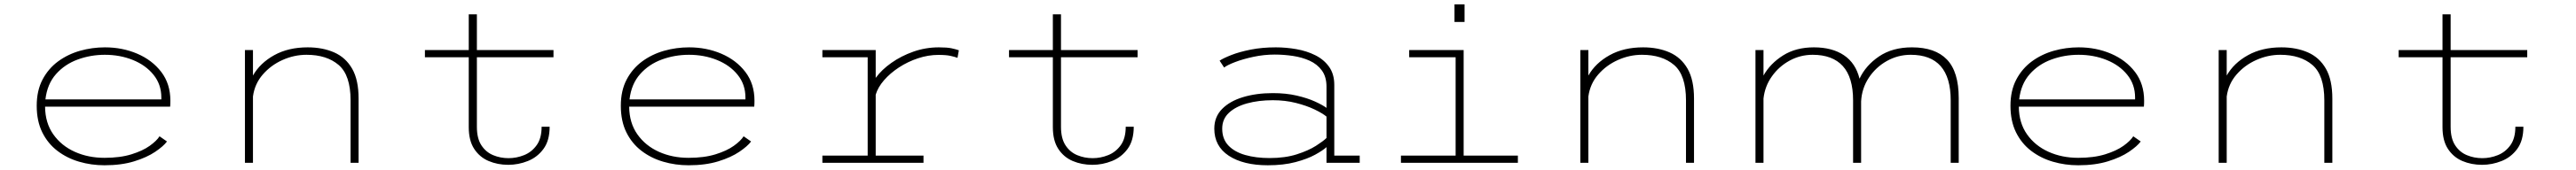

<svg xmlns="http://www.w3.org/2000/svg" viewBox="-20 -722 11400 754"><path d="M442.5 11Q384 11 330.2 -4.8Q276.5 -20.5 234 -53Q191.5 -85.5 167 -135.2Q142.5 -185 142.5 -253Q142.5 -320 168.2 -369Q194 -418 237.2 -449.8Q280.5 -481.5 334.2 -496.8Q388 -512 444.5 -512Q521.5 -512 587.5 -483.8Q653.5 -455.5 693.8 -402.8Q734 -350 734 -275.5Q734 -270.5 733.8 -262.2Q733.5 -254 733 -249H179.5Q180 -177 215.8 -126.2Q251.5 -75.5 310.8 -48.8Q370 -22 442.5 -22Q511.5 -22 561.5 -37.5Q611.5 -53 642.5 -75.2Q673.5 -97.5 686 -117.5L719 -94.5Q703.5 -73.5 667 -48.8Q630.5 -24 574 -6.5Q517.5 11 442.5 11ZM444 -479Q381 -479 323.8 -458Q266.5 -437 227.8 -393.2Q189 -349.5 181 -281H694V-289.5Q694 -347.5 659.5 -390.2Q625 -433 568 -456Q511 -479 444 -479Z M1064 0V-500H1099.5V-387Q1131 -442.5 1193.5 -477.2Q1256 -512 1341.5 -512Q1408 -512 1459 -489.5Q1510 -467 1538.5 -417.2Q1567 -367.5 1567 -284.5V0H1531.5V-277Q1531.5 -388.5 1478.8 -433.8Q1426 -479 1336.5 -479Q1282 -479 1230.5 -456Q1179 -433 1143 -391.5Q1107 -350 1099.5 -294V0Z M2054.5 -158V-468H1860.5V-500H2054.5V-658.5H2090.5V-500H2429.5V-468H2090.5V-159.5Q2090.5 -108 2110.5 -77.5Q2130.5 -47 2162.5 -33.8Q2194.5 -20.5 2230.5 -20.5Q2266 -20.5 2299.5 -34Q2333 -47.5 2355 -78Q2377 -108.5 2377 -160H2412.5Q2412.5 -98.5 2385.2 -61.5Q2358 -24.5 2316 -7.8Q2274 9 2229.5 9Q2182 9 2142.2 -8Q2102.5 -25 2078.5 -61.8Q2054.5 -98.5 2054.5 -158Z M3027.5 11Q2969 11 2915.2 -4.8Q2861.5 -20.5 2819 -53Q2776.5 -85.5 2752 -135.2Q2727.5 -185 2727.5 -253Q2727.5 -320 2753.2 -369Q2779 -418 2822.2 -449.8Q2865.5 -481.5 2919.2 -496.8Q2973 -512 3029.5 -512Q3106.5 -512 3172.5 -483.8Q3238.5 -455.5 3278.8 -402.8Q3319 -350 3319 -275.5Q3319 -270.5 3318.8 -262.2Q3318.5 -254 3318 -249H2764.5Q2765 -177 2800.8 -126.2Q2836.5 -75.5 2895.8 -48.8Q2955 -22 3027.5 -22Q3096.5 -22 3146.5 -37.5Q3196.5 -53 3227.5 -75.2Q3258.5 -97.5 3271 -117.5L3304 -94.5Q3288.5 -73.5 3252 -48.8Q3215.5 -24 3159 -6.5Q3102.5 11 3027.5 11ZM3029 -479Q2966 -479 2908.8 -458Q2851.5 -437 2812.8 -393.2Q2774 -349.5 2766 -281H3279V-289.5Q3279 -347.5 3244.5 -390.2Q3210 -433 3153 -456Q3096 -479 3029 -479Z M3619.5 0V-32H3820V-468H3619.5V-500H3855.5V-376.5Q3881.5 -412.5 3925 -443.2Q3968.5 -474 4022.5 -493Q4076.5 -512 4135 -512Q4171.5 -512 4191.2 -507.8Q4211 -503.5 4223.5 -499L4217.5 -465.5Q4205.5 -470 4186.5 -474.2Q4167.5 -478.5 4133 -478.5Q4088 -478.5 4042.8 -463.5Q3997.5 -448.5 3958.5 -423Q3919.5 -397.5 3892.2 -366Q3865 -334.5 3855.5 -302V-32H4067V0Z M4639.5 -158V-468H4445.5V-500H4639.5V-658.5H4675.5V-500H5014.5V-468H4675.5V-159.5Q4675.5 -108 4695.5 -77.5Q4715.5 -47 4747.5 -33.8Q4779.5 -20.5 4815.5 -20.5Q4851 -20.5 4884.5 -34Q4918 -47.5 4940 -78Q4962 -108.5 4962 -160H4997.5Q4997.5 -98.5 4970.2 -61.5Q4943 -24.5 4901 -7.8Q4859 9 4814.5 9Q4767 9 4727.2 -8Q4687.5 -25 4663.5 -61.8Q4639.5 -98.5 4639.5 -158Z M5591 11Q5482.5 11 5418.2 -31.2Q5354 -73.5 5354 -151.5Q5354 -203.5 5388.2 -238.5Q5422.5 -273.5 5481.2 -291.2Q5540 -309 5613 -309Q5671.5 -309 5718.8 -298Q5766 -287 5799.5 -271.8Q5833 -256.5 5850.5 -243.5V-338Q5850.5 -381.5 5830 -409.5Q5809.5 -437.5 5775.8 -452.8Q5742 -468 5701.8 -474Q5661.5 -480 5621.5 -480Q5574 -480 5527.2 -470Q5480.5 -460 5445.5 -446.5Q5410.5 -433 5397.5 -422.5L5377.5 -453Q5394 -464 5429.5 -478Q5465 -492 5515.5 -502Q5566 -512 5626 -512Q5671.5 -512 5717.2 -504Q5763 -496 5801 -477Q5839 -458 5862 -425.8Q5885 -393.5 5885 -345.5V-32H5997.5V0H5850.5V-69.5Q5835 -55 5800.5 -36Q5766 -17 5713.2 -3Q5660.5 11 5591 11ZM5598.5 -21Q5667.5 -21 5719 -37.5Q5770.5 -54 5803.8 -75.2Q5837 -96.5 5850.5 -110V-205Q5833 -219.5 5797.8 -236.5Q5762.5 -253.5 5715 -265.5Q5667.5 -277.5 5613 -277.5Q5550 -277.5 5499.2 -263.5Q5448.5 -249.5 5418.8 -221.8Q5389 -194 5389 -151.5Q5389 -105.5 5416.2 -76.8Q5443.5 -48 5491 -34.5Q5538.5 -21 5598.5 -21Z M6417 -702.5H6461.5V-624.5H6417ZM6180 0V-32H6422V-468H6216.5V-500H6457.5V-32H6697.5V0Z M6974 0V-500H7009.5V-387Q7041 -442.5 7103.5 -477.2Q7166 -512 7251.5 -512Q7318 -512 7369 -489.5Q7420 -467 7448.5 -417.2Q7477 -367.5 7477 -284.5V0H7441.5V-277Q7441.5 -388.5 7388.8 -433.8Q7336 -479 7246.5 -479Q7192 -479 7140.5 -456Q7089 -433 7053 -391.5Q7017 -350 7009.5 -294V0Z M7749 0V-500H7784.5V-387Q7814.5 -440.5 7871.2 -476.2Q7928 -512 8007.5 -512Q8088.5 -512 8140.5 -477Q8192.5 -442 8209.5 -373Q8237 -432 8296.2 -472Q8355.5 -512 8441.5 -512Q8544.5 -512 8596.5 -457.8Q8648.5 -403.5 8648.5 -287V0H8613V-277Q8613 -479 8436 -479Q8379.5 -479 8330.5 -451.5Q8281.5 -424 8250.5 -377Q8219.5 -330 8216.5 -272V0H8181V-277Q8181 -379 8135.5 -429Q8090 -479 8002 -479Q7947.5 -479 7900.2 -453.2Q7853 -427.5 7821.8 -383.5Q7790.5 -339.5 7784.5 -285V0Z M9177.5 11Q9119 11 9065.2 -4.8Q9011.5 -20.5 8969 -53Q8926.5 -85.5 8902 -135.2Q8877.5 -185 8877.5 -253Q8877.5 -320 8903.2 -369Q8929 -418 8972.2 -449.8Q9015.5 -481.5 9069.2 -496.8Q9123 -512 9179.5 -512Q9256.5 -512 9322.5 -483.8Q9388.5 -455.5 9428.8 -402.8Q9469 -350 9469 -275.5Q9469 -270.5 9468.8 -262.2Q9468.5 -254 9468 -249H8914.5Q8915 -177 8950.8 -126.2Q8986.5 -75.5 9045.8 -48.8Q9105 -22 9177.5 -22Q9246.5 -22 9296.5 -37.5Q9346.5 -53 9377.5 -75.2Q9408.5 -97.5 9421 -117.5L9454 -94.5Q9438.5 -73.5 9402 -48.8Q9365.5 -24 9309 -6.5Q9252.5 11 9177.5 11ZM9179 -479Q9116 -479 9058.8 -458Q9001.5 -437 8962.8 -393.2Q8924 -349.5 8916 -281H9429V-289.5Q9429 -347.5 9394.5 -390.2Q9360 -433 9303 -456Q9246 -479 9179 -479Z M9799 0V-500H9834.5V-387Q9866 -442.5 9928.5 -477.2Q9991 -512 10076.5 -512Q10143 -512 10194 -489.5Q10245 -467 10273.5 -417.2Q10302 -367.5 10302 -284.5V0H10266.5V-277Q10266.5 -388.5 10213.8 -433.8Q10161 -479 10071.5 -479Q10017 -479 9965.5 -456Q9914 -433 9878 -391.5Q9842 -350 9834.5 -294V0Z M10789.5 -158V-468H10595.5V-500H10789.5V-658.5H10825.5V-500H11164.5V-468H10825.5V-159.5Q10825.5 -108 10845.5 -77.5Q10865.5 -47 10897.5 -33.8Q10929.5 -20.5 10965.5 -20.5Q11001 -20.5 11034.5 -34Q11068 -47.5 11090 -78Q11112 -108.5 11112 -160H11147.5Q11147.5 -98.5 11120.2 -61.5Q11093 -24.5 11051 -7.8Q11009 9 10964.5 9Q10917 9 10877.2 -8Q10837.5 -25 10813.5 -61.8Q10789.5 -98.5 10789.5 -158Z"/></svg>

Font: Trispace SemiExpanded Thin
Style: Regular
Weight: 100
Width: 6
Designer: Tyler Finck
Foundry: Etcetera Type Company
Version: Version 1.210; ttfautohint (v1.8.3)